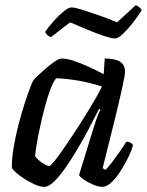

<svg xmlns="http://www.w3.org/2000/svg" viewBox="-20 -728 572 748"><path d="M152 0Q137 0 116.5 -9Q96 -18 75.5 -31Q55 -44 41.5 -56.5Q28 -69 26 -75Q26 -112 33.5 -156Q41 -200 52.5 -244Q64 -288 76 -325Q88 -362 97.5 -386.5Q107 -411 110 -415Q115 -422 129.5 -435.5Q144 -449 161.5 -464Q179 -479 195 -489.5Q211 -500 220 -500Q239 -500 265.5 -491.5Q292 -483 323 -469Q354 -455 384 -439L388 -500Q429 -500 448 -487.5Q467 -475 467 -449Q467 -435 456 -385Q445 -335 425.5 -256Q406 -177 380 -73L391 -66Q402 -77 416.5 -96Q431 -115 446 -136.5Q461 -158 472 -176Q481 -176 488.5 -172Q496 -168 498 -163Q493 -142 479.5 -114.5Q466 -87 449 -60.5Q432 -34 413.5 -17Q395 0 379 0Q364 0 343.5 -8.5Q323 -17 307 -28Q291 -39 288 -46L343 -225Q349 -244 354 -259Q359 -274 363.5 -284.5Q368 -295 371 -301L366 -304Q349 -270 327.5 -229Q306 -188 282 -147.5Q258 -107 234.5 -73.5Q211 -40 190 -20Q169 0 152 0ZM172 -81Q176 -81 190.5 -98.5Q205 -116 225 -145Q245 -174 268 -208.5Q291 -243 312.5 -278Q334 -313 351.5 -343Q369 -373 377 -391Q328 -407 281.5 -414.5Q235 -422 199 -423Q188 -411 176.5 -380.5Q165 -350 154.5 -310.5Q144 -271 135.5 -231Q127 -191 122 -160.5Q117 -130 117 -119Q127 -105 145.5 -93Q164 -81 172 -81ZM427 -578Q415 -578 385 -588Q355 -598 319 -613Q283 -628 253 -641L178 -583Q174 -585 167 -589.5Q160 -594 156 -604Q171 -626 190.5 -647.5Q210 -669 228.5 -684Q247 -699 259 -699Q272 -699 302 -689.5Q332 -680 369 -667Q406 -654 436 -641L509 -708Q517 -705 523.5 -699Q530 -693 532 -688Q517 -664 497 -638.5Q477 -613 458.5 -595.5Q440 -578 427 -578Z"/></svg>

Font: Texturina 12pt Medium
Style: Italic
Weight: 500
Italic angle: -11°
Designer: Guillermo Torres Carreño
Foundry: Omnibus-Type
Version: Version 1.002